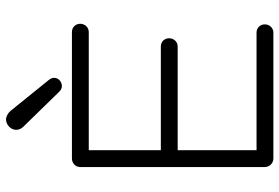

<svg xmlns="http://www.w3.org/2000/svg" viewBox="-168 -778 945 650"><g transform="rotate(-90 305.0 -452.5)"><path d="M320 -725C325 -720 331 -716 339 -716C353 -716 367 -727 367 -742C367 -748 365 -753 360 -760L255 -890C248 -898 237 -905 226 -905C208 -905 191 -889 191 -871C191 -861 195 -853 202 -846ZM122 -57V-324H473C489 -324 501 -337 501 -353C501 -369 489 -381 473 -381H122V-625H522C538 -625 550 -638 550 -654C550 -670 538 -682 522 -682H94C78 -682 65 -670 65 -654V-29C65 -13 78 0 94 0H520C536 0 548 -13 548 -29C548 -45 536 -57 520 -57Z"/></g></svg>

Font: Comic Neue
Style: Normal
Weight: 400
Designer: Craig Rozynski
Foundry: Craig Rozynski
Version: Version 2.003